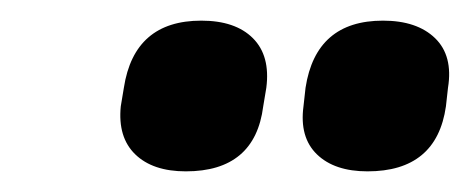

<svg xmlns="http://www.w3.org/2000/svg" viewBox="-20 -725 455 186"><path d="M336 -559Q304 -559 287 -575.5Q270 -592 274 -622L276 -640Q286 -705 351 -705Q384 -705 401.5 -688Q419 -671 414 -640L412 -622Q403 -559 336 -559ZM160 -559Q128 -559 111 -575.5Q94 -592 97 -622L100 -640Q110 -705 175 -705Q208 -705 225 -688Q242 -671 238 -640L235 -622Q227 -559 160 -559Z"/></svg>

Font: Sofia Sans Condensed Black
Style: Italic
Weight: 900
Italic angle: -9°
Version: Version 4.100